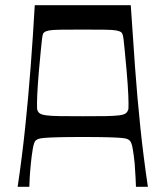

<svg xmlns="http://www.w3.org/2000/svg" viewBox="-20 -720 638 740"><path d="M48 0Q65 -114 77 -228.5Q89 -343 98 -460.5Q107 -578 114 -700H484Q492 -578 500.5 -460.5Q509 -343 521 -228.5Q533 -114 550 0H504Q504 -9 502.5 -35Q501 -61 499 -90Q496 -121 491.5 -147Q487 -173 479 -179Q476 -182 470 -184.5Q464 -187 447 -188.5Q430 -190 395 -191Q360 -192 299 -192Q238 -192 203 -191Q168 -190 151 -188.5Q134 -187 128 -184.5Q122 -182 118 -179Q111 -173 106.5 -147Q102 -121 99 -90Q96 -61 94.5 -35Q93 -9 93 0ZM299 -272Q354 -272 387.5 -272.5Q421 -273 439.5 -275.5Q458 -278 465 -283.5Q472 -289 475 -300Q476 -317 474.5 -353Q473 -389 468 -447Q463 -498 460.5 -527.5Q458 -557 456 -570.5Q454 -584 452 -588.5Q450 -593 448 -595Q442 -600 429 -602.5Q416 -605 386 -605.5Q356 -606 299 -606Q242 -606 211.5 -605.5Q181 -605 168.5 -602.5Q156 -600 150 -595Q147 -593 145.5 -588.5Q144 -584 142 -570.5Q140 -557 137.5 -527.5Q135 -498 130 -447Q125 -389 123.5 -353Q122 -317 123 -300Q125 -289 132.5 -283.5Q140 -278 158 -275.5Q176 -273 210 -272.5Q244 -272 299 -272Z"/></svg>

Font: Ojuju Medium
Style: Regular
Weight: 500
Designer: Chisaokwu Joboson, Mirko Velimirovic
Foundry: Udi Foundry
Version: Version 1.000